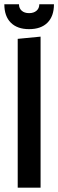

<svg xmlns="http://www.w3.org/2000/svg" viewBox="-25 -870 270 890"><path d="M157.2 -850.1H225.1Q225.1 -794.9 195.1 -764.9Q165 -734.9 109.9 -734.9Q55.2 -734.9 25.1 -764.9Q-4.9 -794.9 -4.9 -850.1H63Q63 -831.5 75.7 -820.3Q88.4 -809.1 109.9 -809.1Q131.3 -809.1 144.3 -820.3Q157.2 -831.5 157.2 -850.1ZM163.1 0H57.1V-689.9L163.1 -700.2Z"/></svg>

Font: BaseOne
Style: Regular
Weight: 400
Designer: Domenico Catapano
Foundry: Design by Basse
Version: Version 1.000;PS 001.001;hotconv 1.0.56